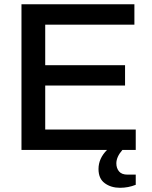

<svg xmlns="http://www.w3.org/2000/svg" viewBox="-20 -706 714 904"><path d="M81.1 0V-686H612.8V-589.8H192.9V-398.9H568.8V-303.2H192.9V-96.2H619.1V0H556.2Q527.8 32.7 527.8 63Q527.8 85.9 540.5 101.1Q553.2 116.2 580.1 116.2H619.1V164.1Q584 178.2 544.9 178.2Q502.9 178.2 473.4 156.7Q443.8 135.3 443.8 89.8Q443.8 40 483.9 0Z"/></svg>

Font: Archivo Medium
Style: Regular
Weight: 500
Designer: Hector Gatti
Foundry: Omnibus-Type
Version: Version 2.001